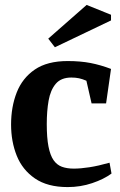

<svg xmlns="http://www.w3.org/2000/svg" viewBox="-20 -750 488 780"><path d="M255 10Q173 10 122 -25Q71 -60 48 -117.5Q25 -175 25 -244Q25 -316 48 -374.5Q71 -433 121.5 -467.5Q172 -502 255 -502Q307 -502 348 -494Q389 -486 431 -470L411 -330H352L331 -422Q315 -429 301 -432Q287 -435 270 -435Q228 -435 206.5 -409.5Q185 -384 177.5 -341.5Q170 -299 170 -246Q170 -190 177 -154.5Q184 -119 197.5 -99.5Q211 -80 231.5 -72.5Q252 -65 280 -65Q307 -65 343 -70.5Q379 -76 425 -89L433 -45Q402 -22 354.5 -6Q307 10 255 10ZM203 -558 176 -593 332 -730 431 -690V-667Z"/></svg>

Font: Manuale
Style: Bold
Weight: 700
Version: Version 1.002